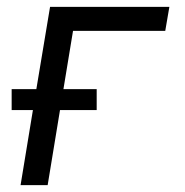

<svg xmlns="http://www.w3.org/2000/svg" viewBox="-20 -540 540 560"><path d="M40 0 76 -219H14V-280H86L126 -520H474L462 -450H193L165 -280H262V-219H155L119 0Z"/></svg>

Font: Iosevka Term Curly Oblique
Style: Regular
Weight: 400
Italic angle: -9°
Designer: Belleve Invis
Foundry: Belleve Invis
Version: Version 32.3.0